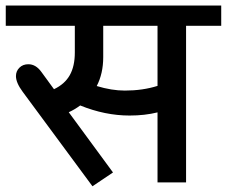

<svg xmlns="http://www.w3.org/2000/svg" viewBox="-35 -646 803 680"><path d="M407.2 -325.2Q470.2 -325.2 522.9 -341.8V-554.7H330.6V-443.8Q330.6 -385.7 307.6 -341.3Q360.4 -325.2 407.2 -325.2ZM365.2 -35.2 292.5 13.7 45.4 -320.8Q21.5 -353 21.5 -376.5Q21.5 -394 33.7 -406.2Q45.9 -418.5 65.4 -418.5Q91.8 -418.5 111.3 -391.6L156.2 -330.1Q194.3 -348.1 212.2 -379.9Q230 -411.6 230 -460V-554.7H-14.6V-626.5H748.5V-554.7H624V0H522.9V-248Q478 -236.8 423.8 -236.8Q336.9 -236.8 249 -272.5Q230 -258.3 208.5 -248.5Z"/></svg>

Font: Khula Semibold
Style: Regular
Weight: 600
Designer: Erin McLaughlin, Steve Matteson
Version: Version 1.000;PS 1.0;hotconv 1.0.72;makeotf.lib2.5.5900